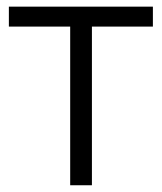

<svg xmlns="http://www.w3.org/2000/svg" viewBox="-20 -549 479 569"><path d="M188 0V-470.2H6.3V-529.3H433.1V-470.2H252.4V0Z"/></svg>

Font: Inter 24pt Light
Style: Regular
Weight: 300
Designer: Rasmus Andersson
Foundry: rsms
Version: Version 4.001;git-66647c0bb